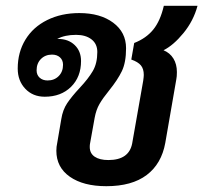

<svg xmlns="http://www.w3.org/2000/svg" viewBox="-20 -631 700 661"><path d="M543 -458Q565 -449 577 -429.5Q589 -410 589 -383Q589 -367 587 -358L549 -139Q536 -67 485 -28.5Q434 10 346 10Q267 10 220.5 -22.5Q174 -55 174 -112Q174 -126 177 -139L191 -221Q196 -253 211.5 -276Q227 -299 254 -328Q284 -360 299.5 -386.5Q315 -413 315 -452Q315 -480 295 -495.5Q275 -511 242 -511Q203 -511 177 -497H180Q215 -497 237 -476Q259 -455 259 -421Q259 -366 224.5 -332Q190 -298 134 -298Q93 -298 67 -325.5Q41 -353 41 -395Q41 -451 67.5 -494.5Q94 -538 142.5 -562Q191 -586 253 -586Q325 -586 369.5 -553Q414 -520 414 -465Q414 -416 399.5 -386Q385 -356 356 -320Q334 -293 322.5 -273Q311 -253 306 -226L290 -137Q289 -133 289 -125Q289 -103 306 -91.5Q323 -80 353 -80Q424 -80 435 -137L473 -353Q475 -367 475 -373Q475 -394 465 -406Q455 -418 432 -426L442 -483Q483 -499 507.5 -529Q532 -559 544 -611H660Q646 -559 611.5 -517Q577 -475 543 -458ZM159 -443Q136 -443 121 -428Q106 -413 106 -389Q106 -373 116.5 -363.5Q127 -354 144 -354Q167 -354 182 -369Q197 -384 197 -408Q197 -424 186.5 -433.5Q176 -443 159 -443Z"/></svg>

Font: Sarabun SemiBold
Style: Italic
Weight: 600
Italic angle: -10°
Designer: Suppakit Chalermlarp | Katatrad Co.,Ltd.
Foundry: Cadson Demak Co.,Ltd.
Version: Version 1.000; ttfautohint (v1.6)